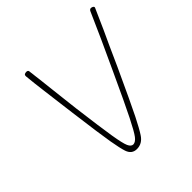

<svg xmlns="http://www.w3.org/2000/svg" viewBox="-182 -864 1020 1020"><g transform="rotate(-45 328.5 -354.0)"><path d="M232 -40Q223 -67 212 -130Q201 -193 177 -379L167 -457Q162 -498 153 -567.5Q144 -637 139 -690V-695Q139 -707 158 -707Q162 -707 165.5 -705Q169 -703 170 -699Q176 -650 180.5 -612.5Q185 -575 188 -546Q191 -521 196.5 -472Q202 -423 207 -382Q228 -217 239.5 -146.5Q251 -76 261 -54Q271 -32 287 -32Q304 -33 320.5 -54.5Q337 -76 372 -145.5Q407 -215 484 -382Q563 -551 626 -695Q631 -704 639 -704Q645 -704 650.5 -701Q656 -698 657 -694Q657 -691 656 -689Q599 -559 568 -494L518 -383Q429 -190 398 -128.5Q367 -67 349 -40Q324 -1 283 -1Q245 -1 232 -40Z"/></g></svg>

Font: Mali ExtraLight
Style: Italic
Weight: 275
Italic angle: -10°
Version: Version 1.000; ttfautohint (v1.6)